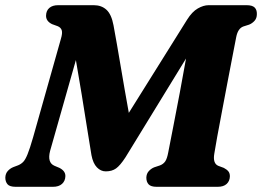

<svg xmlns="http://www.w3.org/2000/svg" viewBox="-22 -720 1010 740"><path d="M230 -41Q229.5 -22.5 217 -11.2Q204.5 0 182 0H39Q15 0 6.8 -10Q-1.5 -20 -1.5 -35.5Q-1 -51 8 -61Q17 -71 29.5 -76L48 -83Q59 -87.5 67.2 -95.8Q75.5 -104 84.2 -125.5Q93 -147 105.5 -190.5L212.5 -569.5Q219.5 -592.5 216 -603.2Q212.5 -614 200.5 -619L178.5 -627Q155 -638.5 155.5 -660Q156 -679 168.2 -689.5Q180.5 -700 202 -700H339.5Q369 -700 388.2 -682.5Q407.5 -665 415.5 -622.5Q428 -555 443 -465.5Q458 -376 474.5 -285L699 -644Q718.5 -675 740.5 -687.5Q762.5 -700 782 -700H928.5Q950.5 -700 959.5 -691Q968.5 -682 968 -665.5Q968 -649.5 958.8 -639.5Q949.5 -629.5 938 -625L916 -618Q895 -610.5 888.5 -577.5Q884 -554 875 -507.8Q866 -461.5 855.2 -404.8Q844.5 -348 833.8 -292Q823 -236 815 -191.8Q807 -147.5 804 -128Q797.5 -90.5 819 -81L840.5 -73Q852 -67 858 -59.8Q864 -52.5 864 -40.5Q863.5 -22 851.5 -11Q839.5 0 817 0H582Q559.5 0 550.8 -9.5Q542 -19 542 -35.5Q542.5 -50.5 551.2 -60.2Q560 -70 572 -75L594.5 -82.5Q607.5 -87.5 614.8 -98Q622 -108.5 626.5 -133Q634 -172 646 -233Q658 -294 671 -363Q684 -432 695 -494.5L461.5 -113.5Q441 -82 425.2 -70.8Q409.5 -59.5 385.5 -59.5Q366.5 -59.5 351.5 -75Q336.5 -90.5 330.5 -122Q323 -168.5 313.2 -229Q303.5 -289.5 292.8 -356.2Q282 -423 270.5 -488.5L171 -138Q159.5 -93 188 -81L207 -73Q230.5 -61 230 -41Z"/></svg>

Font: Fraunces 9pt S050
Style: Bold Italic
Weight: 700
Italic angle: -16°
Version: Version 1.000; ttfautohint (v1.8.3)